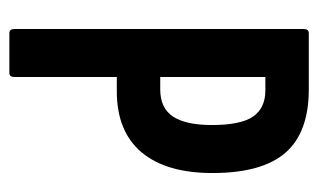

<svg xmlns="http://www.w3.org/2000/svg" viewBox="-158 -538 695 420"><g transform="rotate(90 190.0 -327.5)"><path d="M52 0Q43 0 43 -11V-644Q43 -655 52 -655H175Q269 -655 313.5 -604Q358 -553 358 -444Q358 -343 312.5 -289Q267 -235 179 -235H148V-11Q148 0 139 0ZM148 -330H175Q216 -330 234.5 -358Q253 -386 253 -443Q253 -506 234.5 -533Q216 -560 177 -560H148Z"/></g></svg>

Font: Sofia Sans Extra Condensed
Style: Bold
Weight: 700
Designer: Botio Nikoltchev, Ani Petrova
Foundry: lettersoup
Version: Version 4.101